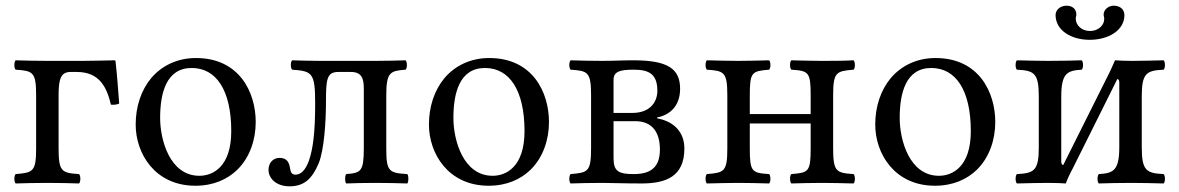

<svg xmlns="http://www.w3.org/2000/svg" viewBox="-20 -643 4146 675"><path d="M186 -307C186 -364 193 -390 228 -390H250C332 -390 356 -333 370 -275C381 -274 391 -275 399 -279C395 -332 392 -376 386 -429L384 -431C384 -431 304 -429 272 -429H146C103 -429 68 -430 35 -431C29 -425 29 -404 35 -398C96 -394 107 -390 107 -307V-122C107 -39 96 -36 35 -31C29 -25 29 -4 35 2C68 1 103 0 147 0C190 0 226 1 258 2C264 -4 264 -25 258 -31C197 -35 186 -39 186 -122Z M457 -205C457 -103 525 10 667 10C731 10 780 -13 814 -46C859 -90 879 -153 879 -214C879 -318 822 -439 669 -439C603 -439 549 -412 512 -369C476 -326 457 -268 457 -205ZM654 -404C740 -404 793 -326 793 -182C793 -56 728 -25 681 -25C577 -25 543 -151 543 -228C543 -315 564 -404 654 -404Z M1338 -122V-307C1338 -389 1351 -394 1406 -398C1412 -404 1412 -425 1406 -431C1376 -430 1338 -429 1298 -429H1109C1076 -429 1037 -430 1007 -431C1001 -425 1001 -404 1007 -398C1078 -393 1088 -387 1088 -279C1088 -174 1080 -119 1066 -78C1053 -42 1036 -29 1019 -29C1006 -29 1002 -37 1000 -50C997 -69 991 -88 963 -88C938 -88 924 -68 924 -46C924 -15 952 12 998 12C1049 12 1077 -14 1100 -68C1120 -116 1126 -218 1126 -286C1126 -364 1129 -390 1169 -390H1214C1252 -390 1259 -366 1259 -332V-122C1259 -40 1249 -35 1197 -31C1192 -25 1192 -4 1197 2C1222 1 1259 0 1299 0C1339 0 1384 1 1412 2C1417 -4 1417 -25 1412 -31C1347 -35 1338 -40 1338 -122Z M1488 -205C1488 -103 1556 10 1698 10C1762 10 1811 -13 1845 -46C1890 -90 1910 -153 1910 -214C1910 -318 1853 -439 1700 -439C1634 -439 1580 -412 1543 -369C1507 -326 1488 -268 1488 -205ZM1685 -404C1771 -404 1824 -326 1824 -182C1824 -56 1759 -25 1712 -25C1608 -25 1574 -151 1574 -228C1574 -315 1595 -404 1685 -404Z M2097 -429C2054 -429 2019 -430 1986 -431C1980 -425 1980 -404 1986 -398C2047 -394 2058 -390 2058 -307V-122C2058 -39 2047 -36 1986 -31C1980 -25 1980 -4 1986 2C2019 1 2054 0 2098 0C2135 0 2168 2 2235 2C2321 2 2386 -22 2386 -121C2386 -177 2351 -216 2290 -227V-230C2336 -239 2371 -271 2371 -331C2371 -401 2328 -431 2207 -431C2166 -431 2140 -429 2097 -429ZM2137 -217H2213C2274 -217 2300 -177 2300 -117C2300 -50 2262 -31 2208 -31C2156 -31 2137 -40 2137 -86ZM2137 -246V-362C2137 -392 2160 -398 2208 -398C2260 -398 2291 -384 2291 -324C2291 -284 2265 -246 2203 -246Z M2909 -307C2909 -390 2920 -393 2981 -398C2987 -404 2987 -425 2981 -431C2946 -429 2902 -429 2869 -429C2841 -429 2801 -430 2762 -431C2756 -425 2756 -404 2762 -398C2823 -394 2830 -390 2830 -307V-242H2616V-307C2616 -390 2623 -393 2684 -398C2690 -404 2690 -425 2684 -431C2646 -430 2608 -429 2576 -429C2546 -429 2505 -430 2465 -431C2459 -425 2459 -404 2465 -398C2526 -394 2537 -390 2537 -307V-122C2537 -39 2526 -36 2465 -31C2459 -25 2459 -4 2465 2C2505 1 2545 0 2577 0C2609 0 2648 1 2684 2C2690 -4 2690 -25 2684 -31C2623 -35 2616 -39 2616 -122V-209H2830V-122C2830 -39 2823 -36 2762 -31C2756 -25 2756 -4 2762 2C2798 1 2835 0 2870 0C2900 0 2942 1 2981 2C2987 -4 2987 -25 2981 -31C2920 -35 2909 -39 2909 -122Z M3057 -205C3057 -103 3125 10 3267 10C3331 10 3380 -13 3414 -46C3459 -90 3479 -153 3479 -214C3479 -318 3422 -439 3269 -439C3203 -439 3149 -412 3112 -369C3076 -326 3057 -268 3057 -205ZM3254 -404C3340 -404 3393 -326 3393 -182C3393 -56 3328 -25 3281 -25C3177 -25 3143 -151 3143 -228C3143 -315 3164 -404 3254 -404Z M3718 -63C3715 -63 3711 -65 3711 -75V-303C3711 -386 3732 -395 3783 -398C3789 -404 3789 -425 3783 -431C3760 -430 3703 -429 3666 -429C3633 -429 3593 -430 3555 -431C3549 -425 3549 -404 3555 -398C3616 -395 3632 -386 3632 -303V-126C3632 -43 3616 -34 3555 -31C3549 -25 3549 -4 3555 2C3594 1 3634 0 3666 0C3689 0 3716 1 3727 2C3732 -12 3741 -32 3752 -52L3908 -365C3911 -365 3915 -363 3915 -353V-126C3915 -43 3894 -34 3843 -31C3837 -25 3837 -4 3843 2C3866 1 3920 0 3960 0C3991 0 4032 1 4071 2C4077 -4 4077 -25 4071 -31C4010 -34 3994 -43 3994 -126V-303C3994 -386 4010 -395 4071 -398C4077 -404 4077 -425 4071 -431C4031 -430 3991 -429 3960 -429C3938 -429 3910 -430 3900 -431C3892 -413 3883 -392 3874 -375ZM3933 -590C3933 -609 3919 -623 3895 -623C3877 -623 3860 -609 3860 -592C3860 -589 3860 -587 3861 -585C3862 -582 3862 -579 3862 -576C3862 -554 3841 -534 3812 -534C3782 -534 3762 -555 3762 -577C3762 -579 3762 -582 3763 -585C3764 -588 3764 -590 3764 -593C3764 -609 3752 -623 3730 -623C3707 -623 3691 -608 3691 -590C3691 -536 3746 -503 3811 -503C3875 -503 3933 -535 3933 -590Z"/></svg>

Font: Libertinus Serif
Style: Regular
Weight: 400
Designer: Philipp H. Poll, Khaled Hosny
Foundry: Caleb Maclennan
Version: Version 7.050;RELEASE